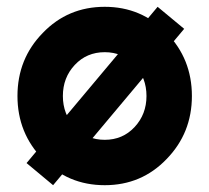

<svg xmlns="http://www.w3.org/2000/svg" viewBox="-20 -532 615 564"><path d="M287.7 -378.7Q340.3 -378.7 375.3 -341.3Q410.3 -304 410.3 -250Q410.3 -196.3 375.3 -158.7Q340.3 -121.3 287.7 -121.3Q234.7 -121.3 199.7 -158.7Q164.7 -196.3 164.7 -250Q164.7 -304 199.7 -341.3Q234.7 -378.7 287.7 -378.7ZM287.7 -512Q179.3 -512 105.7 -435.3Q31.3 -359.3 31.3 -250Q31.3 -141 105.7 -64.7Q179.3 12 287.7 12Q395.7 12 469.3 -64.7Q543.7 -141 543.7 -250Q543.7 -359.3 469.3 -435.3Q395.7 -512 287.7 -512ZM443 -512 58 -53 136 12 521 -447.3Z"/></svg>

Font: Unageo Variable
Style: Regular
Weight: 300
Designer: Richard Sepsi
Foundry: Richard Sepsi
Version: Version 2.200